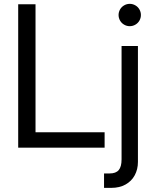

<svg xmlns="http://www.w3.org/2000/svg" viewBox="-20 -749 781 974"><path d="M72.3 -727.5H160.2V-78.1H510.7V0H72.3ZM679.7 -515.6V72.3Q679.7 109.9 663.6 139.9Q647.5 169.9 616.9 187Q586.4 204.1 543.9 204.1H507.8V130.9H536.1Q567.9 130.9 582.3 113.8Q596.7 96.7 596.7 59.6V-515.6ZM581.5 -672.9Q581.5 -688 589.1 -701.2Q596.7 -714.4 609.9 -721.9Q623 -729.5 638.2 -729.5Q653.3 -729.5 666.5 -721.9Q679.7 -714.4 687.3 -701.2Q694.8 -688 694.8 -672.9Q694.8 -657.7 687.3 -644.5Q679.7 -631.3 666.5 -623.8Q653.3 -616.2 638.2 -616.2Q623 -616.2 609.9 -623.8Q596.7 -631.3 589.1 -644.5Q581.5 -657.7 581.5 -672.9Z"/></svg>

Font: Intratopia Thin
Style: Regular
Weight: 100
Designer: Rasmus Andersson
Foundry: rsms
Version: Version 3.000;Glyphs 3.2.3 (3260)